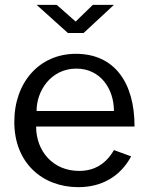

<svg xmlns="http://www.w3.org/2000/svg" viewBox="-20 -762 615 792"><path d="M363 -742 292 -673 214 -742H131L260 -626H325L450 -742ZM129 -240H535C535 -423 451 -540 293 -540C143 -540 39 -423 39 -259C39 -90 155 10 303 10C398 10 475 -32 521 -117L450 -143C417 -86 370 -57 306 -57C200 -57 129 -137 129 -240ZM131 -304C130 -384 188 -479 295 -479C394 -479 450 -396 450 -304Z"/></svg>

Font: 18Franklin
Style: Regular
Weight: 400
Designer: Pablo Impallari, Rodrigo Fuenzalida (Modified by Dan O. Williams)
Version: Version 0.025;PS 000.025;hotconv 1.0.88;makeotf.lib2.5.64775